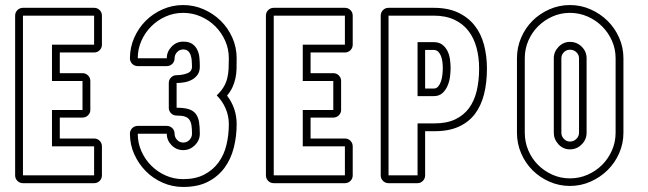

<svg xmlns="http://www.w3.org/2000/svg" viewBox="-20 -726 2567 761"><path d="M71 0Q58 0 49 -9Q40 -18 40 -31V-664Q40 -677 49 -686Q58 -695 71 -695H353Q366 -695 375 -686Q384 -677 384 -664V-549Q384 -536 375 -527Q366 -518 353 -518H217V-436H307Q320 -436 329 -427Q338 -418 338 -405V-290Q338 -278 329 -269Q320 -260 307 -260H217V-177H353Q366 -177 375 -168Q384 -159 384 -146V-31Q384 -18 375 -9Q366 0 353 0ZM353 -31V-146H186V-290H307V-405H186V-549H353V-664H71V-31Z M649 -397Q649 -410 658 -419Q667 -428 680 -428Q701 -428 721 -435Q741 -442 741 -462Q741 -474 740 -486Q739 -498 735.5 -508Q732 -518 725 -524Q718 -530 706 -530Q692 -530 682 -519.5Q672 -509 672 -495Q672 -482 663 -473Q654 -464 641 -464H526Q513 -464 504 -473Q495 -482 495 -495Q495 -538 512 -576.5Q529 -615 557.5 -643.5Q586 -672 624.5 -689Q663 -706 706 -706Q749 -706 787.5 -689Q826 -672 855 -643.5Q884 -615 901 -576.5Q918 -538 918 -495Q918 -472 917.5 -452.5Q917 -433 913 -415Q909 -397 901.5 -380.5Q894 -364 880 -347Q918 -297 918 -234Q918 -185 906.5 -140Q895 -95 869.5 -60.5Q844 -26 804 -5.5Q764 15 706 15Q663 15 624.5 -2Q586 -19 557.5 -48Q529 -77 512 -115Q495 -153 495 -196Q495 -209 504 -218Q513 -227 526 -227H641Q654 -227 663 -218Q672 -209 672 -196Q672 -182 682 -171.5Q692 -161 706 -161Q721 -161 731 -171.5Q741 -182 741 -196Q741 -215 739 -228.5Q737 -242 731 -251Q725 -260 713 -264Q701 -268 680 -268Q667 -268 658 -277Q649 -286 649 -299ZM680 -299Q711 -299 729 -293Q747 -287 756.5 -274Q766 -261 769 -242Q772 -223 772 -196Q772 -170 752.5 -150.5Q733 -131 706 -131Q679 -131 660 -150.5Q641 -170 641 -196H526Q526 -159 540.5 -126.5Q555 -94 579.5 -69.5Q604 -45 636.5 -30.5Q669 -16 706 -16Q755 -16 789.5 -34Q824 -52 846 -82Q868 -112 877.5 -151.5Q887 -191 887 -234Q887 -266 874.5 -295.5Q862 -325 839 -348Q856 -364 866 -380.5Q876 -397 880.5 -415Q885 -433 886 -452.5Q887 -472 887 -495Q887 -532 872.5 -564.5Q858 -597 833.5 -621.5Q809 -646 776 -660.5Q743 -675 706 -675Q669 -675 636.5 -660.5Q604 -646 579.5 -621.5Q555 -597 540.5 -564.5Q526 -532 526 -495H641Q641 -521 660 -541Q679 -561 706 -561Q729 -561 742 -552Q755 -543 762 -528.5Q769 -514 770.5 -496.5Q772 -479 772 -462Q772 -443 763.5 -430.5Q755 -418 741.5 -410.5Q728 -403 712 -400Q696 -397 680 -397Z M1065 0Q1052 0 1043 -9Q1034 -18 1034 -31V-664Q1034 -677 1043 -686Q1052 -695 1065 -695H1347Q1360 -695 1369 -686Q1378 -677 1378 -664V-549Q1378 -536 1369 -527Q1360 -518 1347 -518H1211V-436H1301Q1314 -436 1323 -427Q1332 -418 1332 -405V-290Q1332 -278 1323 -269Q1314 -260 1301 -260H1211V-177H1347Q1360 -177 1369 -168Q1378 -159 1378 -146V-31Q1378 -18 1369 -9Q1360 0 1347 0ZM1347 -31V-146H1180V-290H1301V-405H1180V-549H1347V-664H1065V-31Z M1699 -695Q1756 -695 1796 -676Q1836 -657 1861.5 -624.5Q1887 -592 1898.5 -548Q1910 -504 1910 -454Q1910 -398 1898.5 -352.5Q1887 -307 1862.5 -274.5Q1838 -242 1798.5 -224Q1759 -206 1703 -206H1665V-31Q1665 -18 1656 -9Q1647 0 1635 0H1520Q1507 0 1498 -9Q1489 -18 1489 -31V-664Q1489 -677 1498 -686Q1507 -695 1520 -695ZM1665 -375H1699Q1710 -375 1717 -383.5Q1724 -392 1728 -404Q1732 -416 1733.5 -430Q1735 -444 1735 -456Q1735 -468 1733.5 -480.5Q1732 -493 1728 -503.5Q1724 -514 1717 -521Q1710 -528 1699 -528H1665ZM1635 -559H1699Q1720 -559 1733 -549Q1746 -539 1753.5 -524Q1761 -509 1763.5 -490.5Q1766 -472 1766 -456Q1766 -440 1763.5 -421Q1761 -402 1753.5 -385Q1746 -368 1733 -356.5Q1720 -345 1699 -345H1635ZM1520 -664V-31H1635V-237H1703Q1751 -237 1784.5 -253Q1818 -269 1839 -297.5Q1860 -326 1869.5 -366Q1879 -406 1879 -454Q1879 -498 1869 -536Q1859 -574 1837.5 -602.5Q1816 -631 1781.5 -647.5Q1747 -664 1699 -664Z M2239 -706Q2282 -706 2320.5 -689Q2359 -672 2388 -643.5Q2417 -615 2434 -576.5Q2451 -538 2451 -495V-200Q2451 -157 2434 -118.5Q2417 -80 2388 -51.5Q2359 -23 2320.5 -6Q2282 11 2239 11Q2196 11 2157.5 -6Q2119 -23 2090.5 -51.5Q2062 -80 2045.5 -118.5Q2029 -157 2029 -200V-495Q2029 -538 2045.5 -576.5Q2062 -615 2090.5 -643.5Q2119 -672 2157.5 -689Q2196 -706 2239 -706ZM2275 -495Q2275 -509 2264.5 -519Q2254 -529 2239 -529Q2225 -529 2215 -519Q2205 -509 2205 -495V-200Q2205 -186 2215 -175.5Q2225 -165 2239 -165Q2254 -165 2264.5 -175.5Q2275 -186 2275 -200ZM2305 -200Q2305 -173 2285.5 -153.5Q2266 -134 2239 -134Q2212 -134 2193.5 -154Q2175 -174 2175 -200V-495Q2175 -521 2194 -540.5Q2213 -560 2239 -560Q2266 -560 2285.5 -541Q2305 -522 2305 -495ZM2239 -675Q2202 -675 2169.5 -660.5Q2137 -646 2112.5 -621.5Q2088 -597 2074 -564.5Q2060 -532 2060 -495V-200Q2060 -163 2074 -130Q2088 -97 2112.5 -72.5Q2137 -48 2169.5 -33.5Q2202 -19 2239 -19Q2276 -19 2309 -33.5Q2342 -48 2366.5 -72.5Q2391 -97 2405.5 -130Q2420 -163 2420 -200V-495Q2420 -532 2405.5 -564.5Q2391 -597 2366.5 -621.5Q2342 -646 2309 -660.5Q2276 -675 2239 -675Z"/></svg>

Font: Lichte PostBus
Style: Regular
Weight: 400
Designer: Peter Wiegel
Version: Version 1.001